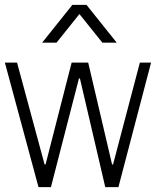

<svg xmlns="http://www.w3.org/2000/svg" viewBox="-20 -768 640 788"><path d="M138 0 0 -511H50L163 -93H167L274 -511H342L440 -93H444L554 -511H600L466 0H412L308 -446H304L189 0ZM153 -593 277 -748H335L459 -593H400L291 -729H321L212 -593Z"/></svg>

Font: Chivo Mono Thin
Style: Regular
Weight: 250
Designer: Hector Gatti
Foundry: Omnibus-Type
Version: Version 1.008